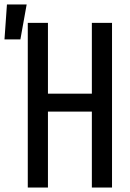

<svg xmlns="http://www.w3.org/2000/svg" viewBox="-62 -837 582 857"><path d="M-42 -661 -31 -817H57L29 -661ZM62 0V-735H152V-419H348V-735H438V0H348V-339H152V0Z"/></svg>

Font: Iosevka SS18 Medium
Style: Regular
Weight: 500
Monospace: yes
Designer: Belleve Invis
Foundry: Belleve Invis
Version: Version 25.1.1; ttfautohint (v1.8.4)